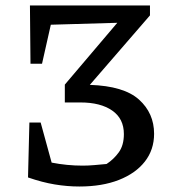

<svg xmlns="http://www.w3.org/2000/svg" viewBox="-20 -670 627 699"><path d="M82 -24 87 -224H128L168 -78Q224 -67 281 -67Q302 -67 324 -69Q346 -71 368 -73Q394 -90 412.5 -115.5Q431 -141 431 -182Q431 -238 388.5 -267.5Q346 -297 273 -297H216V-362L407 -587L165 -580L133 -438H91L89 -650H526V-614L307 -361Q431 -357 486 -307.5Q541 -258 541 -183Q541 -125 507.5 -82Q474 -39 413 -15Q352 9 269 9Q225 9 179.5 1.5Q134 -6 82 -24Z"/></svg>

Font: Piazzolla Medium
Style: Regular
Weight: 500
Designer: Juan Pablo del Peral
Foundry: Huerta Tipografica
Version: Version 1.330